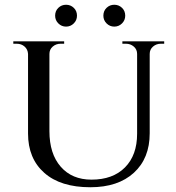

<svg xmlns="http://www.w3.org/2000/svg" viewBox="-20 -774 742 808"><path d="M188 -600V-222Q188 -127 235.5 -72.5Q283 -18 365 -18Q455 -18 506 -69.5Q557 -121 557 -211V-600H610V-213Q610 -108 543.5 -47Q477 14 360 14Q235 14 166.5 -46.5Q98 -107 98 -212V-600ZM100 -600V-547H98Q97 -566 83.5 -578Q70 -590 50 -590Q50 -590 43 -590Q36 -590 36 -590V-600ZM250 -600V-590Q250 -590 242.5 -590Q235 -590 235 -590Q216 -590 202 -578Q188 -566 188 -547H186V-600ZM559 -600V-547H557Q557 -566 543 -578Q529 -590 510 -590Q510 -590 502.5 -590Q495 -590 495 -590V-600ZM671 -600V-590Q671 -590 664 -590Q657 -590 657 -590Q638 -590 624 -578Q610 -566 610 -547H608V-600ZM258 -662Q239 -662 225.5 -675.5Q212 -689 212 -708Q212 -728 225.5 -741Q239 -754 258 -754Q277 -754 290.5 -741Q304 -728 304 -708Q304 -689 290.5 -675.5Q277 -662 258 -662ZM461 -662Q442 -662 428.5 -675.5Q415 -689 415 -708Q415 -728 428.5 -741Q442 -754 461 -754Q480 -754 493.5 -741Q507 -728 507 -708Q507 -689 493.5 -675.5Q480 -662 461 -662Z"/></svg>

Font: Cinzel Medium
Style: Regular
Weight: 500
Designer: Natanael Gama
Version: Version 2.000